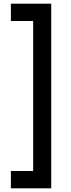

<svg xmlns="http://www.w3.org/2000/svg" viewBox="-20 -858 384 1042"><path d="M39 -838H258V164H39V70H160V-744H39Z"/></svg>

Font: Khand SemiBold
Style: Regular
Weight: 600
Designer: Devanagari: Sanchit Sawaria, Jyotish Sonowal; Latin: Satya Rajpurohit
Foundry: Indian Type Foundry
Version: Version 1.101;PS 1.0;hotconv 1.0.78;makeotf.lib2.5.61930; tt